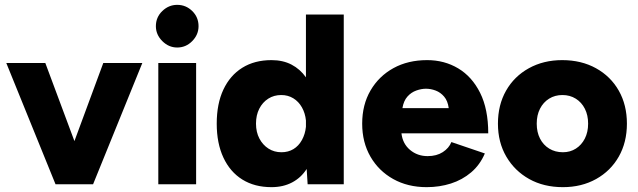

<svg xmlns="http://www.w3.org/2000/svg" viewBox="-20 -760 2631 792"><path d="M209 0 6 -500H167L287 -178L406 -500H567L364 0Z M633 0V-500H789V0ZM711 -564Q676 -564 649.5 -590.5Q623 -617 623 -652Q623 -689 649.5 -714.5Q676 -740 711 -740Q747 -740 773 -714.5Q799 -689 799 -652Q799 -617 773 -590.5Q747 -564 711 -564Z M1100 12Q1030 12 979.5 -19.5Q929 -51 901.5 -110Q874 -169 874 -250Q874 -332 901.5 -390.5Q929 -449 979.5 -480.5Q1030 -512 1100 -512Q1147 -512 1182.5 -493.5Q1218 -475 1242 -441V-700H1398V0H1249L1245 -63Q1222 -27 1185 -7.5Q1148 12 1100 12ZM1141 -132Q1169 -132 1190.5 -145Q1212 -158 1225.5 -182.5Q1239 -207 1242 -237V-263Q1239 -293 1225.5 -317Q1212 -341 1190 -354.5Q1168 -368 1140 -368Q1110 -368 1086.5 -353Q1063 -338 1049.5 -311.5Q1036 -285 1036 -250Q1036 -215 1050 -188.5Q1064 -162 1087.5 -147Q1111 -132 1141 -132Z M1740 12Q1662 12 1602 -21.5Q1542 -55 1508 -114Q1474 -173 1474 -250Q1474 -328 1508.5 -387Q1543 -446 1603 -479Q1663 -512 1742 -512Q1813 -512 1870 -478Q1927 -444 1960.5 -377Q1994 -310 1994 -210H1636Q1641 -167 1671.5 -141.5Q1702 -116 1744 -116Q1781 -116 1806.5 -132.5Q1832 -149 1842 -174L1980 -127Q1960 -80 1923.5 -49Q1887 -18 1840 -3Q1793 12 1740 12ZM1640 -314H1831Q1827 -344 1812 -361.5Q1797 -379 1777 -386.5Q1757 -394 1737 -394Q1718 -394 1697 -386.5Q1676 -379 1660.5 -361.5Q1645 -344 1640 -314Z M2302 12Q2223 12 2163 -21.5Q2103 -55 2068.5 -114Q2034 -173 2034 -250Q2034 -327 2067.5 -386Q2101 -445 2161.5 -478.5Q2222 -512 2299 -512Q2378 -512 2438.5 -478.5Q2499 -445 2532.5 -386Q2566 -327 2566 -250Q2566 -173 2532.5 -114Q2499 -55 2439 -21.5Q2379 12 2302 12ZM2302 -132Q2332 -132 2355.5 -147Q2379 -162 2392.5 -188.5Q2406 -215 2406 -250Q2406 -285 2392.5 -311.5Q2379 -338 2355 -353Q2331 -368 2300 -368Q2269 -368 2245 -353Q2221 -338 2207.5 -311.5Q2194 -285 2194 -250Q2194 -215 2207.5 -188.5Q2221 -162 2245.5 -147Q2270 -132 2302 -132Z"/></svg>

Font: Figtree ExtraBold
Style: Regular
Weight: 800
Designer: Erik Kennedy
Foundry: Erik Kennedy
Version: Version 2.002